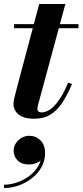

<svg xmlns="http://www.w3.org/2000/svg" viewBox="-27 -580 410 954"><path d="M144 10Q105.5 10 82.7 -0.6Q60 -11.3 50 -28.1Q40 -45 40 -63.3Q40 -75 43.9 -91.3Q47.7 -107.5 51.5 -122.5L167.7 -560H297.8L163.5 -64Q162 -58.8 160.5 -52.1Q159 -45.5 159 -38.5Q159 -21.5 180.5 -21.5Q194 -21.5 209.9 -29.1Q225.8 -36.8 242.5 -53.7Q259.3 -70.7 276.8 -99.1Q294.3 -127.5 311.5 -169L330.8 -163Q306.8 -105.5 280.5 -67Q254.3 -28.5 221.3 -9.2Q188.3 10 144 10ZM42.7 -440V-460H362.8V-440ZM-7 354.3V337.8Q25.5 337.8 58.9 326.1Q92.2 314.5 120.3 293Q148.3 271.5 164.9 241.8Q181.5 212 180.3 175.8H196Q196 196 183.6 209.8Q171.3 223.5 152.9 230.4Q134.5 237.3 116.8 237.3Q80.5 237.3 60.6 217.3Q40.7 197.3 40.7 168.3Q40.7 149.3 51.4 132.5Q62 115.8 79.7 105.2Q97.5 94.7 118.5 94.7Q151 94.7 174 117.3Q197 139.8 197 180.3Q197 218.5 179.3 250.3Q161.5 282 131.8 305.4Q102 328.8 65.9 341.5Q29.7 354.3 -7 354.3Z"/></svg>

Font: Bodoni Moda
Style: Italic
Weight: 400
Italic angle: -13°
Designer: Owen Earl
Foundry: indestructible type
Version: Version 2.005